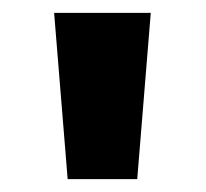

<svg xmlns="http://www.w3.org/2000/svg" viewBox="-20 -734 319 298"><path d="M85 -456H193L214 -714H64Z"/></svg>

Font: Kathrein 85 Heavy
Style: Regular
Weight: 900
Designer: Lazydogs Typefoundry, based on Open Sans by Ascender Corporation
Foundry: Lazydogs Typefoundry
Version: Version 1.003;PS 001.003;hotconv 1.0.88;makeotf.lib2.5.64775